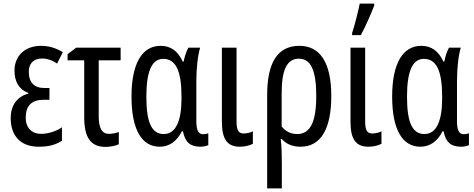

<svg xmlns="http://www.w3.org/2000/svg" viewBox="-20 -800 2619 1060"><path d="M253 -314H227C169 -314 139 -344 139 -404C139 -448 164 -477 212 -477C239 -477 268 -468 295 -449L327 -512C287 -536 248 -547 207 -547C118 -547 60 -492 60 -410C60 -349 85 -306 136 -287V-283C74 -267 39 -217 39 -148C39 -55 89 10 194 10C249 10 286 0 322 -23V-97C288 -74 244 -61 207 -61C157 -61 122 -92 122 -151C122 -214 153 -249 220 -249H253Z M646 -537H401L353 -501V-467H445V-153C445 -41 480 11 563 11C587 11 621 5 636 -4V-71C618 -65 600 -61 581 -61C543 -61 525 -93 525 -158V-467H646Z M862 10C914 10 957 -20 984 -75H990C1002 -14 1031 10 1087 10C1101 10 1122 6 1130 1V-64C1121 -61 1111 -59 1100 -59C1076 -59 1064 -82 1064 -129V-349C1064 -427 1072 -494 1085 -537H1020C1009 -518 999 -487 994 -460H989C962 -518 923 -547 867 -547C766 -547 706 -452 706 -267C706 -85 762 10 862 10ZM884 -60C818 -60 788 -123 788 -266C788 -401 816 -475 881 -475C950 -475 982 -410 982 -267V-256C982 -129 949 -60 884 -60Z M1286 -537H1205V-128C1205 -31 1235 10 1304 10C1331 10 1356 4 1376 -6V-75C1366 -69 1343 -63 1325 -63C1297 -63 1286 -81 1286 -129Z M1809 -270C1809 -456 1746 -547 1633 -547C1509 -547 1455 -449 1455 -276V240H1536V98C1536 59 1535 13 1530 -33H1535C1559 -6 1593 10 1639 10C1756 10 1809 -96 1809 -270ZM1630 -476C1697 -476 1726 -410 1726 -270C1726 -129 1694 -60 1621 -60C1586 -60 1557 -74 1535 -102V-286C1535 -416 1565 -476 1630 -476Z M1924 -606H1972C1999 -655 2027 -721 2046 -769V-780H1966C1961 -751 1935 -648 1924 -618ZM1996 -537H1915V-128C1915 -31 1945 10 2014 10C2041 10 2066 4 2086 -6V-75C2076 -69 2053 -63 2035 -63C2007 -63 1996 -81 1996 -129Z M2301 10C2353 10 2396 -20 2423 -75H2429C2441 -14 2470 10 2526 10C2540 10 2561 6 2569 1V-64C2560 -61 2550 -59 2539 -59C2515 -59 2503 -82 2503 -129V-349C2503 -427 2511 -494 2524 -537H2459C2448 -518 2438 -487 2433 -460H2428C2401 -518 2362 -547 2306 -547C2205 -547 2145 -452 2145 -267C2145 -85 2201 10 2301 10ZM2323 -60C2257 -60 2227 -123 2227 -266C2227 -401 2255 -475 2320 -475C2389 -475 2421 -410 2421 -267V-256C2421 -129 2388 -60 2323 -60Z"/></svg>

Font: Noto Sans UI Condensed
Style: Regular
Weight: 400
Width: 3
Designer: Monotype Design Team
Foundry: Monotype Imaging Inc.
Version: Version 1.901